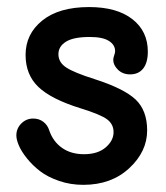

<svg xmlns="http://www.w3.org/2000/svg" viewBox="-20 -513 465 539"><path d="M213.9 5.9Q177.7 5.9 145.8 -5.1Q113.8 -16.1 92.5 -32.5Q71.3 -48.8 55.7 -68.4Q40 -87.9 33 -104.5Q25.9 -121.1 25.9 -132.8Q25.9 -152.3 39.8 -166.3Q53.7 -180.2 73.2 -180.2Q89.8 -180.2 101.8 -170.9Q113.8 -161.6 118.2 -147Q128.9 -115.7 154.1 -97.9Q179.2 -80.1 215.8 -80.1Q254.4 -80.1 276.6 -99.1Q298.8 -118.2 298.8 -142.1Q298.8 -164.6 280.3 -178.2Q261.7 -191.9 206.1 -209Q124 -234.4 87.9 -268.8Q51.8 -303.2 51.8 -358.9Q51.8 -417.5 98.6 -455.3Q145.5 -493.2 230 -493.2Q308.1 -493.2 351.6 -459.2Q395 -425.3 395 -368.2Q395 -337.4 382.1 -320.8Q369.1 -304.2 345.2 -304.2Q324.7 -304.2 311.3 -317.1Q297.9 -330.1 297.9 -345.2Q297.9 -349.6 300.5 -357.4Q303.2 -365.2 303.2 -369.1Q303.2 -387.2 285.6 -398.2Q268.1 -409.2 231.9 -409.2Q186.5 -409.2 165.3 -396Q144 -382.8 144 -360.8Q144 -337.9 166 -323.5Q188 -309.1 245.1 -291Q327.6 -264.6 360.4 -233.9Q393.1 -203.1 393.1 -147Q393.1 -87.4 342.8 -40.8Q292.5 5.9 213.9 5.9Z"/></svg>

Font: Comic Neue
Style: Bold
Weight: 700
Designer: Craig Rozynski
Foundry: Craig Rozynski
Version: Version 2.003;hotconv 1.0.109;makeotfexe 2.5.65596